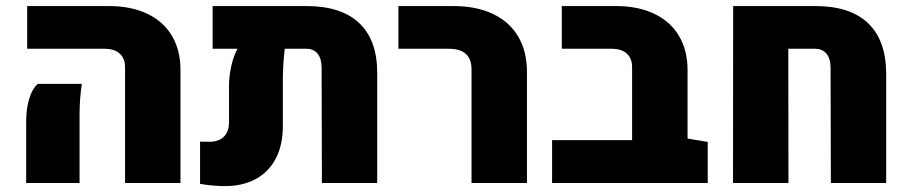

<svg xmlns="http://www.w3.org/2000/svg" viewBox="-20 -611 3039 641"><path d="M397.5 -386.7Q397.5 -416 379.6 -432.1Q361.8 -448.2 329.1 -448.2H70.8V-590.8H343.3Q417.5 -590.8 471.4 -565.2Q525.4 -539.6 554 -491.5Q582.5 -443.4 582.5 -377.4V0H397.5ZM67.4 -203.1Q67.4 -242.7 74.5 -270Q81.5 -297.4 90.6 -311.8Q99.6 -326.2 106.9 -331.1H253.4Q245.6 -284.2 245.6 -224.6V0H67.4Z M1239.3 -368.2V0H1054.7L1053.7 -384.8Q1053.7 -415 1040.5 -431.6Q1027.3 -448.2 1003.4 -448.2H930.7Q924.3 -394.5 924.3 -344.7V-189.9Q924.3 -127.4 901.1 -82.5Q877.9 -37.6 834.5 -13.7Q791 10.3 731 10.3Q691.4 10.3 647.9 2.9V-138.2L679.2 -137.7Q710 -137.7 727.3 -154.5Q744.6 -171.4 744.6 -204.6V-327.1Q744.6 -354 751.7 -388.2Q758.8 -422.4 772.9 -448.2H689.9V-590.8H1002.9Q1118.7 -590.8 1179 -534.2Q1239.3 -477.5 1239.3 -368.2Z M1554.2 -379.4Q1554.2 -448.2 1478 -448.2H1310.1V-590.8H1493.2Q1569.8 -590.8 1625.2 -564.7Q1680.7 -538.6 1710 -489Q1739.3 -439.5 1739.3 -371.1V0H1554.2Z M2342.8 -137.2V0H1823.2V-143.1H2090.3V-386.7Q2090.3 -416 2072.5 -432.1Q2054.7 -448.2 2022 -448.2H1855.5V-590.8H2036.1Q2109.9 -590.8 2163.8 -565.2Q2217.8 -539.6 2246.6 -491.5Q2275.4 -443.4 2275.4 -377.4V-148.4Z M2427.7 -590.8H2702.1Q2817.4 -590.8 2877.4 -534.2Q2937.5 -477.5 2938.5 -368.2V0H2753.9L2752.9 -384.8Q2752.9 -415 2739.3 -431.6Q2725.6 -448.2 2701.7 -448.2H2611.8L2612.3 0H2427.2Z"/></svg>

Font: Heebo Black
Style: Regular
Weight: 900
Designer: Oded Ezer
Foundry: Meir Sadan
Version: Version 2.001; ttfautohint (v1.5.14-ce02) -l 8 -r 50 -G 200 